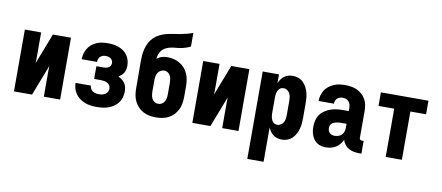

<svg xmlns="http://www.w3.org/2000/svg" viewBox="-79 -1055 3658 1590"><g transform="rotate(10 1750.0 -260.0)"><path d="M56 0V-520H193V-312Q193 -299 192.5 -286.5Q192 -274 192 -262L292 -520H444V0H307V-208Q307 -221 307.5 -233.5Q308 -246 308 -258L302 -243L208 0Z M752 8Q727 8 702.5 5Q678 2 654.5 -7Q631 -16 610.5 -30.5Q590 -45 575.5 -65Q561 -85 553.5 -109.5Q546 -134 546 -158H675Q675 -145 682 -132.5Q689 -120 700 -112.5Q711 -105 725 -102Q739 -99 752 -99Q766 -99 780 -102Q794 -105 806 -112.5Q818 -120 824.5 -132.5Q831 -145 831 -159Q831 -173 824 -185.5Q817 -198 804.5 -205Q792 -212 778 -214.5Q764 -217 750 -217H692V-324H750Q761 -324 772.5 -326Q784 -328 794 -333.5Q804 -339 809.5 -349.5Q815 -360 815 -371Q815 -383 810 -393Q805 -403 795.5 -409.5Q786 -416 775 -418.5Q764 -421 753 -421Q740 -421 728.5 -417Q717 -413 708 -404.5Q699 -396 695 -384Q691 -372 691 -360H562V-361Q562 -385 568.5 -408Q575 -431 587.5 -451.5Q600 -472 618.5 -487Q637 -502 659 -511.5Q681 -521 705 -524.5Q729 -528 753 -528Q776 -528 799 -525Q822 -522 844 -514Q866 -506 885 -492.5Q904 -479 917.5 -460Q931 -441 937.5 -418.5Q944 -396 944 -373Q944 -358 941 -342.5Q938 -327 930.5 -313.5Q923 -300 911.5 -290Q900 -280 886 -272Q903 -264 917.5 -253Q932 -242 942 -227Q952 -212 956 -194Q960 -176 960 -157Q960 -132 953 -108Q946 -84 931 -63.5Q916 -43 895 -29Q874 -15 850.5 -6.5Q827 2 802 5Q777 8 752 8Z M1250 8Q1223 8 1195.5 3Q1168 -2 1143.5 -15Q1119 -28 1100 -48Q1081 -68 1069 -93Q1057 -118 1052.5 -145.5Q1048 -173 1048 -200V-292Q1048 -323 1047.5 -355Q1047 -387 1047 -419Q1047 -448 1049 -476.5Q1051 -505 1058 -532.5Q1065 -560 1078.5 -586Q1092 -612 1112.5 -632Q1133 -652 1158.5 -665Q1184 -678 1212 -685.5Q1240 -693 1268.5 -697Q1297 -701 1325 -706Q1353 -711 1381 -718Q1409 -725 1435 -735V-621Q1417 -611 1397 -604.5Q1377 -598 1356.5 -594Q1336 -590 1315 -588.5Q1294 -587 1273.5 -583Q1253 -579 1233.5 -570Q1214 -561 1200 -545.5Q1186 -530 1179 -510Q1172 -490 1171 -469Q1188 -486 1211 -493Q1234 -500 1257 -500Q1284 -500 1310.5 -494Q1337 -488 1360.5 -474.5Q1384 -461 1402.5 -441Q1421 -421 1432 -396.5Q1443 -372 1447.5 -345Q1452 -318 1452 -292V-200Q1452 -173 1447.5 -145.5Q1443 -118 1431 -93Q1419 -68 1400 -48Q1381 -28 1356.5 -15Q1332 -2 1304.5 3Q1277 8 1250 8ZM1250 -106Q1266 -106 1280.5 -114.5Q1295 -123 1302.5 -137.5Q1310 -152 1312.5 -168Q1315 -184 1315 -200V-292Q1315 -302 1314 -312.5Q1313 -323 1310.5 -333.5Q1308 -344 1303 -353.5Q1298 -363 1290.5 -370.5Q1283 -378 1273 -382Q1263 -386 1252 -386Q1236 -386 1221.5 -377.5Q1207 -369 1198.5 -354.5Q1190 -340 1187.5 -324Q1185 -308 1185 -292V-200Q1185 -184 1187.5 -168Q1190 -152 1197.5 -137.5Q1205 -123 1219.5 -114.5Q1234 -106 1250 -106Z M1556 0V-520H1693V-312Q1693 -299 1692.5 -286.5Q1692 -274 1692 -262L1792 -520H1944V0H1807V-208Q1807 -221 1807.5 -233.5Q1808 -246 1808 -258L1802 -243L1708 0Z M2056 215V-520H2193V-446Q2200 -463 2211 -479Q2222 -495 2237.5 -506.5Q2253 -518 2271.5 -523Q2290 -528 2309 -528Q2333 -528 2355.5 -520Q2378 -512 2395 -495.5Q2412 -479 2423.5 -458Q2435 -437 2441.5 -414Q2448 -391 2450 -367.5Q2452 -344 2452 -320V-200Q2452 -176 2450 -152.5Q2448 -129 2441.5 -106Q2435 -83 2423.5 -62Q2412 -41 2395 -24.5Q2378 -8 2355.5 0Q2333 8 2309 8Q2290 8 2271.5 3Q2253 -2 2237.5 -13.5Q2222 -25 2211 -41Q2200 -57 2193 -74V215ZM2251 -106Q2267 -106 2281 -115Q2295 -124 2302.5 -138Q2310 -152 2312.5 -168Q2315 -184 2315 -200V-320Q2315 -336 2312.5 -352Q2310 -368 2302.5 -382Q2295 -396 2281 -405Q2267 -414 2251 -414Q2241 -414 2231 -410Q2221 -406 2214 -398Q2207 -390 2203 -380.5Q2199 -371 2196.5 -361Q2194 -351 2193.5 -340.5Q2193 -330 2193 -320V-200Q2193 -190 2193.5 -179.5Q2194 -169 2196.5 -159Q2199 -149 2203 -139.5Q2207 -130 2214 -122Q2221 -114 2231 -110Q2241 -106 2251 -106Z M2681 8Q2661 8 2642.5 4Q2624 0 2608 -10Q2592 -20 2580 -35.5Q2568 -51 2561 -68.5Q2554 -86 2551 -105Q2548 -124 2548 -143Q2548 -170 2554.5 -196.5Q2561 -223 2576.5 -245Q2592 -267 2615 -282Q2638 -297 2663.5 -306Q2689 -315 2715.5 -318Q2742 -321 2769 -321H2815V-346Q2815 -360 2811.5 -374Q2808 -388 2799 -399Q2790 -410 2776.5 -415.5Q2763 -421 2748 -421Q2736 -421 2723.5 -417.5Q2711 -414 2701.5 -405.5Q2692 -397 2687.5 -385Q2683 -373 2683 -360H2554Q2554 -384 2560.5 -407.5Q2567 -431 2580 -451.5Q2593 -472 2612.5 -487Q2632 -502 2654 -511.5Q2676 -521 2700 -524.5Q2724 -528 2748 -528Q2774 -528 2799 -524Q2824 -520 2847 -510Q2870 -500 2889.5 -482.5Q2909 -465 2921.5 -443Q2934 -421 2939 -396Q2944 -371 2944 -346V-117Q2944 -110 2949 -104.5Q2954 -99 2962 -99H2979V8H2962Q2939 8 2916 4Q2893 0 2873 -11Q2853 -22 2838.5 -40.5Q2824 -59 2819 -81Q2810 -61 2796 -43.5Q2782 -26 2763.5 -14.5Q2745 -3 2723.5 2.5Q2702 8 2681 8ZM2734 -99Q2750 -99 2766 -104Q2782 -109 2793.5 -120.5Q2805 -132 2810 -148Q2815 -164 2815 -180V-214H2769Q2759 -214 2749 -213Q2739 -212 2729 -210Q2719 -208 2709 -203.5Q2699 -199 2691.5 -192Q2684 -185 2680.5 -175.5Q2677 -166 2677 -155Q2677 -144 2680.5 -133Q2684 -122 2692 -114Q2700 -106 2711.5 -102.5Q2723 -99 2734 -99Z M3182 0V-406H3050V-520H3450V-406H3318V0Z"/></g></svg>

Font: Iosevka SS18 Heavy
Style: Regular
Weight: 900
Monospace: yes
Designer: Belleve Invis
Foundry: Belleve Invis
Version: Version 25.1.1; ttfautohint (v1.8.4)